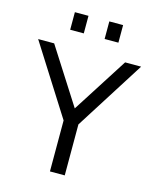

<svg xmlns="http://www.w3.org/2000/svg" viewBox="-130 -988 877 1077"><g transform="rotate(15 308.0 -449.5)"><path d="M325 -351H291L514 -700H607L351 -296V0H265V-296L9 -700H102ZM369 -797V-899H449V-797ZM169 -797V-899H248V-797Z"/></g></svg>

Font: SUSE
Style: Regular
Weight: 400
Designer: Rene Bieder
Foundry: SUSE
Version: Version 1.000